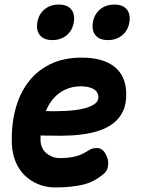

<svg xmlns="http://www.w3.org/2000/svg" viewBox="-20 -813 640 843"><path d="M440 -143Q457 -117 455 -91Q453 -65 439 -53Q394 -13 341.5 -1.5Q289 10 223 10Q183 10 148.5 -4Q114 -18 88.5 -43Q63 -68 48.5 -103Q34 -138 32 -180Q29 -259 46.5 -328.5Q64 -398 102 -449.5Q140 -501 199 -530.5Q258 -560 339 -560Q430 -560 480.5 -521.5Q531 -483 534 -408Q536 -360 521 -327Q506 -294 478.5 -272.5Q451 -251 414 -239Q377 -227 334.5 -222Q292 -217 246.5 -217Q201 -217 158 -218V-194Q159 -177 166 -163Q173 -149 184.5 -139.5Q196 -130 211 -124.5Q226 -119 242 -119Q265 -119 282 -121Q299 -123 314 -127Q329 -131 343 -138Q357 -145 373 -155Q385 -163 406 -163Q427 -163 440 -143ZM181 -325Q225 -324 267 -326Q309 -328 341.5 -335Q374 -342 393.5 -355Q413 -368 412 -389Q411 -400 405.5 -408.5Q400 -417 390 -422.5Q380 -428 366 -431Q352 -434 335 -434Q307 -434 283 -426Q259 -418 239.5 -403.5Q220 -389 205.5 -369Q191 -349 181 -325ZM454 -637Q417 -637 399.5 -658Q382 -679 388 -715Q394 -751 419.5 -772Q445 -793 482 -793Q519 -793 536.5 -772Q554 -751 548 -715Q542 -679 516.5 -658Q491 -637 454 -637ZM210 -637Q173 -637 155.5 -658Q138 -679 144 -715Q150 -751 175.5 -772Q201 -793 238 -793Q275 -793 292.5 -772Q310 -751 304 -715Q298 -679 272.5 -658Q247 -637 210 -637Z"/></svg>

Font: Maple Mono NL ExtraBold
Style: Italic
Weight: 800
Italic angle: -10°
Monospace: yes
Designer: subframe7536
Version: Version 7.000